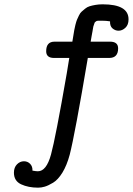

<svg xmlns="http://www.w3.org/2000/svg" viewBox="-20 -635 610 881"><path d="M43.9 157.2Q43.9 133.3 57.9 119.1Q71.8 105 89.8 105Q106.9 105 118.4 116.9Q129.9 128.9 128.9 147.9Q146 150.9 153.8 150.9Q192.9 150.9 213.9 74.5Q234.9 -2 286.1 -296.9L297.9 -369.1H228Q191.9 -369.1 191.9 -399.9Q191.9 -443.8 230 -443.8H312Q313 -450.7 316.4 -470.5Q319.8 -490.2 320.8 -497.1Q321.8 -503.9 325.9 -520.5Q330.1 -537.1 333 -543.9Q335.9 -550.8 342 -563.5Q348.1 -576.2 354.5 -581.5Q360.8 -586.9 370.4 -595Q379.9 -603 391.4 -606.4Q402.8 -609.9 418 -612.5Q433.1 -615.2 451.2 -615.2Q570.3 -615.2 569.8 -545.9Q569.8 -521 555.4 -507.6Q541 -494.1 523.9 -494.1Q508.8 -494.1 496.3 -504.6Q483.9 -515.1 484.9 -537.1Q466.8 -540 446.8 -540H445.8Q439 -540 435.5 -540Q432.1 -540 427.5 -539.6Q422.9 -539.1 420.9 -537.1Q418.9 -535.2 416.5 -533.7Q414.1 -532.2 413.1 -527.6Q412.1 -522.9 410.2 -519Q408.2 -515.1 407 -506.6Q405.8 -498 404.3 -490.5Q402.8 -482.9 400.4 -469.5Q397.9 -456.1 396 -443.8H484.9Q522 -443.8 522 -413.1Q522 -369.1 481 -369.1H382.8V-368.2Q323.7 -18.1 299.8 75.2Q286.6 124 266.4 157Q246.1 189.9 223.6 203.4Q201.2 216.8 185.5 221.4Q169.9 226.1 154.8 226.1Q109.9 226.1 76.9 210.7Q43.9 195.3 43.9 157.2Z"/></svg>

Font: CMU Typewriter Text
Style: BoldItalic
Weight: 700
Italic angle: -14.04°
Version: Version 0.7.0